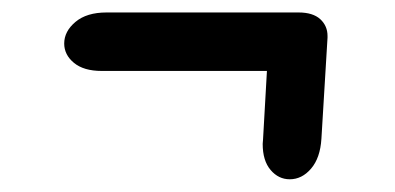

<svg xmlns="http://www.w3.org/2000/svg" viewBox="-20 -395 634 308"><path d="M505.4 -334.5 495.6 -172.4Q493.7 -141.6 479 -124.5Q464.4 -107.4 444.8 -107.4Q426.8 -107.4 414.1 -122.3Q401.4 -137.2 401.4 -164.1Q401.4 -165 401.6 -167Q401.9 -168.9 401.9 -170.4L408.2 -281.2H143.1Q114.3 -281.2 98.6 -294.2Q83 -307.1 83 -325.2Q83 -344.7 101.1 -359.9Q119.1 -375 150.9 -375H459Q481.9 -375 493.7 -364.3Q505.4 -353.5 505.4 -337.4Z"/></svg>

Font: iCiel Pacifico
Style: Regular
Weight: 400
Designer: Vernon Adams
Foundry: Vernon Adams
Version: Version 1.00 September 26, 2014, initial release